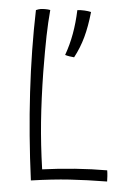

<svg xmlns="http://www.w3.org/2000/svg" viewBox="-55 -724 581 861"><g transform="rotate(5 235.5 -293.0)"><path d="M454 22Q456 33 457 48Q458 63 458 72Q366 73 289.5 78Q213 83 117 97Q90 -106 79 -296.5Q68 -487 73 -666Q84 -671 93 -672.5Q102 -674 115 -674Q120 -674 126.5 -673.5Q133 -673 137 -672Q132 -616 130.5 -554.5Q129 -493 130 -392Q132 -271 139.5 -169Q147 -67 163 43Q235 33 310.5 27.5Q386 22 454 22ZM320 -679Q313 -613 299.5 -564Q286 -515 262 -470Q251 -471 241 -472.5Q231 -474 221 -477Q238 -524 247 -574.5Q256 -625 258 -682Q273 -684 290.5 -683Q308 -682 320 -679Z"/></g></svg>

Font: Atma Light
Style: Regular
Weight: 300
Designer: Gregori Vincens, Jeremie Hornus, Riccardo Olocco, Yoann Minet.
Foundry: black foundry
Version: Version 1.102;PS 1.100;hotconv 1.0.86;makeotf.lib2.5.63406